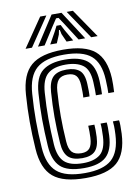

<svg xmlns="http://www.w3.org/2000/svg" viewBox="-88 -844 665 913"><g transform="rotate(-10 244.0 -387.0)"><path d="M251.8 10Q143.8 10 94.9 -31.5Q46 -73 39.8 -168Q37.5 -203.8 36.2 -236.2Q35 -268.8 35 -300Q35 -331.2 36.1 -363.2Q37.2 -395.2 39.8 -430Q46.5 -526.5 95.2 -568.2Q144 -610 249.8 -610Q355.5 -610 403.4 -569.6Q451.2 -529.2 455.8 -436Q456.2 -422.8 456.1 -405Q456 -387.2 454.8 -369.2H426.8Q427.2 -377.2 427.1 -394.6Q427 -412 425.8 -434.8Q421.8 -515.8 381 -550.9Q340.2 -586 249.8 -586Q159.5 -586 117.5 -549.4Q75.5 -512.8 69.8 -428.5Q67.2 -393.5 66.1 -361.5Q65 -329.5 65 -298.5Q65 -267.5 66.2 -235.9Q67.5 -204.2 69.8 -169.8Q75 -87.2 116.8 -50.6Q158.5 -14 251.8 -14Q341.2 -14 381.5 -50.1Q421.8 -86.2 425.8 -169.2Q427 -193 426.5 -209.5Q426 -226 424.8 -233H454.5Q456.2 -227.5 456.5 -208Q456.8 -188.5 455.8 -168Q451.2 -72.5 403.9 -31.2Q356.5 10 251.8 10ZM251.8 -38Q171.2 -38 137.6 -70.6Q104 -103.2 99.8 -171.8Q97.5 -207.2 96.4 -239.1Q95.2 -271 95.1 -301.2Q95 -331.5 96.1 -362.1Q97.2 -392.8 99.5 -425.8Q104.8 -503.2 142.2 -532.6Q179.8 -562 249.8 -562Q321.5 -562 357 -533.5Q392.5 -505 395.8 -434Q396.8 -413.8 396.9 -396.6Q397 -379.5 396.2 -369.2H366.8Q367.2 -378 367.1 -393.9Q367 -409.8 365.8 -433.2Q363 -494 333 -516Q303 -538 249.8 -538Q191.8 -538 162.8 -512.5Q133.8 -487 129.5 -423.8Q127.2 -390.5 126.1 -359.5Q125 -328.5 125.1 -298.2Q125.2 -268 126.4 -237.4Q127.5 -206.8 129.5 -174.5Q133.5 -114.2 161.6 -88.1Q189.8 -62 251.8 -62Q305.2 -62 334 -85.2Q362.8 -108.5 365.8 -170.5Q366.8 -190 366.6 -206.4Q366.5 -222.8 365.2 -233H395Q396.2 -224.5 396.5 -207Q396.8 -189.5 395.8 -169.8Q392.5 -99.5 359 -68.8Q325.5 -38 251.8 -38ZM251.8 -86Q205.5 -86 184 -106.9Q162.5 -127.8 159.5 -175.8Q157.2 -210.8 156.1 -241.8Q155 -272.8 155 -301.9Q155 -331 156.1 -360.4Q157.2 -389.8 159.5 -421.8Q163 -471.2 184 -492.6Q205 -514 249.8 -514Q290 -514 311.9 -496.2Q333.8 -478.5 336 -430Q336.8 -414.8 337 -396.5Q337.2 -378.2 336 -369.2H305.8Q307 -378.2 306.9 -395.6Q306.8 -413 306 -429Q304.5 -461 291.6 -475.5Q278.8 -490 249.8 -490Q219.5 -490 205.8 -473.2Q192 -456.5 189.5 -420.8Q187.2 -387.8 186.1 -358.1Q185 -328.5 185 -299.8Q185 -271 186.1 -241Q187.2 -211 189.5 -177.5Q191.8 -141.2 206.2 -125.6Q220.8 -110 251.8 -110Q279 -110 291.6 -125.1Q304.2 -140.2 306 -175Q306.5 -186.8 306.6 -203.6Q306.8 -220.5 305.8 -233H335.5Q336.5 -224 336.6 -206.1Q336.8 -188.2 336 -173.8Q333.8 -126.8 314 -106.4Q294.2 -86 251.8 -86ZM75.8 -645 170.8 -784H200.8L106.8 -645ZM135.8 -645 225.8 -784H273.8L363.8 -645H331.8L280 -726L255.8 -762.5H243.8L219.5 -725.8L167.8 -645ZM194.8 -645 226.2 -700.8 239.8 -727.5H259.8L273.5 -700.8L305.8 -645H273.8L256.2 -684.5L251.8 -705.2H247.8L243.5 -684.5L226.8 -645ZM392.8 -645 298.8 -784H328.8L423.8 -645Z"/></g></svg>

Font: Big Shoulders Inline Text Thin Black
Style: Regular
Weight: 900
Version: Version 2.002